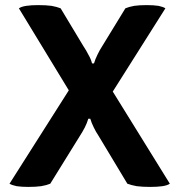

<svg xmlns="http://www.w3.org/2000/svg" viewBox="-20 -735 708 759"><path d="M219.7 -702.1Q205.1 -708 183.6 -711.9Q162.1 -714.8 130.9 -714.8Q103.5 -714.8 84 -711.9Q64.5 -709 54.7 -702.1Q121.1 -593.8 252 -377.9Q193.4 -286.1 17.6 -8.8Q27.3 -2.9 45.9 1Q65.4 3.9 91.8 3.9Q121.1 3.9 142.6 1Q165 -2.9 178.7 -8.8Q217.8 -71.3 294.9 -196.3Q305.7 -212.9 315.4 -231.4Q324.2 -249 329.1 -265.6Q332 -265.6 336.9 -265.6Q341.8 -249 350.6 -231.4Q358.4 -214.8 370.1 -197.3Q407.2 -134.8 483.4 -8.8Q499 -2.9 520.5 1Q543 3.9 574.2 3.9Q601.6 3.9 622.1 1Q641.6 -2 651.4 -8.8Q576.2 -129.9 425.8 -373Q477.5 -455.1 633.8 -702.1Q625 -708 606.4 -711.9Q586.9 -714.8 559.6 -714.8Q531.2 -714.8 510.7 -711.9Q489.3 -708 475.6 -702.1Q445.3 -652.3 384.8 -553.7Q374 -537.1 365.2 -518.6Q356.4 -501 351.6 -484.4Q349.6 -484.4 343.8 -484.4Q339.8 -501 330.1 -517.6Q321.3 -535.2 309.6 -552.7Q280.3 -602.5 219.7 -702.1Z"/></svg>

Font: cl
Style: Bold
Weight: 400
Designer: Mitja Miklavcic
Version: Version 7.504; 2011; Build 1021